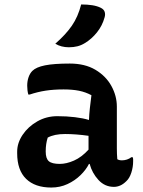

<svg xmlns="http://www.w3.org/2000/svg" viewBox="-20 -831 640 861"><path d="M504 -353V-166Q504 -153 504.5 -141Q505 -129 506 -117Q514 -112 527 -112Q538 -112 549 -115.5Q560 -119 569 -126H575Q577 -121 577 -117Q577 -113 577 -107Q577 -82 569 -57Q561 -32 547 -19Q533 -5 519 1Q505 7 491 7Q450 7 421.5 -24Q393 -55 382 -96H379Q366 -70 341 -45.5Q316 -21 282.5 -5.5Q249 10 210 10Q137 10 97 -29Q57 -68 57 -144V-151Q57 -190 81.5 -226.5Q106 -263 147 -286.5Q188 -310 237 -310Q279 -310 316 -305.5Q353 -301 379 -293Q380 -319 383 -346Q386 -373 390 -404Q364 -418 334.5 -424Q305 -430 265 -430Q221 -430 185 -424.5Q149 -419 113 -407H107Q102 -425 102 -447Q102 -467 108 -484.5Q114 -502 125 -513Q142 -530 182 -538Q222 -546 293 -546Q361 -546 408 -518Q455 -490 479.5 -445.5Q504 -401 504 -353ZM185 -151Q185 -120 199 -108Q213 -96 248 -96Q278 -96 312 -111Q346 -126 377 -160V-222Q349 -226 322.5 -228Q296 -230 272 -230Q247 -230 228 -226Q209 -222 194 -214Q185 -186 185 -153ZM344 -811Q372 -811 394 -807.5Q416 -804 432 -796Q446 -789 449.5 -777.5Q453 -766 449 -753Q439 -716 415 -686Q391 -656 361 -638Q345 -628 327.5 -623.5Q310 -619 289 -619Q254 -619 228 -635Q275 -676 302.5 -716Q330 -756 344 -811Z"/></svg>

Font: Recursive Mn Csl St SmB
Style: Regular
Weight: 600
Monospace: yes
Version: Version 1.079;hotconv 1.0.112;makeotfexe 2.5.65598; ttfautoh